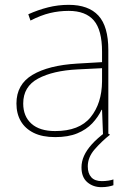

<svg xmlns="http://www.w3.org/2000/svg" viewBox="-20 -557 551 794"><path d="M264 -537Q346 -537 387 -492.5Q428 -448 428 -350V0H406L402 -103H400Q386 -73 361.5 -47Q337 -21 299.5 -5.5Q262 10 208 10Q155 10 119.5 -7.5Q84 -25 66 -56Q48 -87 48 -129Q48 -208 114.5 -247.5Q181 -287 299 -294L402 -300V-343Q402 -433 368 -472.5Q334 -512 264 -512Q224 -512 186.5 -503Q149 -494 106 -472L97 -498Q137 -516 178.5 -526.5Q220 -537 264 -537ZM301 -270Q199 -265 137.5 -232Q76 -199 76 -129Q76 -76 110 -45.5Q144 -15 208 -15Q308 -15 354.5 -72Q401 -129 402 -220V-275ZM343 131Q343 160 357.5 176Q372 192 401 192Q415 192 428 190Q441 188 449 185V209Q441 212 428 214.5Q415 217 399 217Q365 217 341 196.5Q317 176 317 135Q317 111 327.5 87.5Q338 64 360 39.5Q382 15 417 -11L435 0Q401 27 372 60Q343 93 343 131Z"/></svg>

Font: Noto Sans Thai Thin
Style: Regular
Weight: 250
Designer: Monotype Design Team
Foundry: Monotype Imaging Inc.
Version: Version 2.001